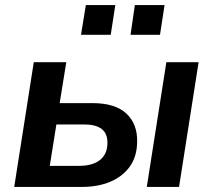

<svg xmlns="http://www.w3.org/2000/svg" viewBox="-20 -736 838 756"><path d="M36 0 113 -491H241L215 -330H344Q434 -330 478 -288.5Q522 -247 520 -176Q519 -119 491 -80Q463 -41 414.5 -20.5Q366 0 303 0ZM176 -83H292Q344 -83 373 -105.5Q402 -128 403 -171Q404 -210 380.5 -228Q357 -246 312 -246H202ZM558 0 635 -491H762L685 0ZM494 -599 511 -716H628L610 -599ZM299 -599 318 -716H434L416 -599Z"/></svg>

Font: Nunito Sans 11pt
Style: Bold Italic
Weight: 700
Italic angle: -9°
Version: Version 3.101;gftools[0.9.27]